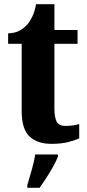

<svg xmlns="http://www.w3.org/2000/svg" viewBox="-20 -680 417 921"><path d="M226 10Q160 10 122 -25Q84 -60 84 -148V-470H19V-520Q54 -521 77 -535Q100 -549 113 -565Q125 -579 136 -602.5Q147 -626 153 -660H241V-536H352V-470H241V-161Q241 -116 252 -96Q263 -76 294 -76Q331 -76 360 -85V-16Q345 -9 311 0.5Q277 10 226 10ZM111 208Q120 178 132 136Q144 94 149 61H258V71Q250 92 235 119Q220 146 202.5 173Q185 200 170 221H111Z"/></svg>

Font: Noto Serif Bengali Condensed ExtraBold
Style: Regular
Weight: 800
Width: 3
Designer: Juan Bruce, Universal Thirst, Indian Type Foundry and the Monotype Design Team.
Foundry: Monotype Imaging Inc.
Version: Version 2.003; ttfautohint (v1.8.4.7-5d5b)